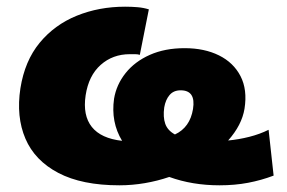

<svg xmlns="http://www.w3.org/2000/svg" viewBox="-20 -542 858 574"><path d="M337 12Q225 12 154.5 -25Q84 -62 56 -127.5Q28 -193 41 -278Q54 -360 98.5 -414Q143 -468 209.5 -495Q276 -522 354 -522Q373 -522 391 -520.5Q409 -519 425 -514L398 -378Q392 -380 384 -380Q376 -380 368 -380Q317 -380 281 -348Q245 -316 236 -257Q227 -197 254.5 -162.5Q282 -128 345 -121Q328 -149 322 -180.5Q316 -212 321 -247Q328 -289 355.5 -323.5Q383 -358 428 -378Q473 -398 532 -398Q591 -398 634.5 -376.5Q678 -355 699 -314.5Q720 -274 711 -217Q703 -168 662 -122Q694 -125 725.5 -133Q757 -141 783 -154L798 -17Q761 -3 721.5 4.5Q682 12 636 12Q555 12 486 -13Q451 -1 413 5.5Q375 12 337 12ZM471 -221Q467 -192 474 -172Q481 -152 503 -140Q548 -161 557 -216Q566 -272 520 -272Q499 -272 487 -258Q475 -244 471 -221Z"/></svg>

Font: Mulish ExtraBlack
Style: Italic
Weight: 1000
Italic angle: -9°
Designer: Vernon Adams
Foundry: Vernon Adams
Version: Version 3.603; ttfautohint (v1.8.3)